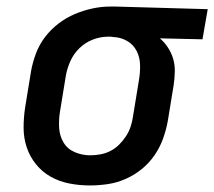

<svg xmlns="http://www.w3.org/2000/svg" viewBox="-20 -558 654 586"><path d="M254 8Q222 8 191.5 2Q161 -4 135 -18.5Q109 -33 90 -56.5Q71 -80 61.5 -108.5Q52 -137 52 -168.5Q52 -200 57 -232L75 -342Q80 -369 90 -395.5Q100 -422 117.5 -445Q135 -468 158.5 -486Q182 -504 208 -515Q234 -526 261.5 -532Q289 -538 316 -538Q320 -538 324.5 -538Q329 -538 333 -538L614 -530L598 -438L468 -441Q482 -429 492.5 -413Q503 -397 508.5 -378.5Q514 -360 513.5 -339Q513 -318 510 -298L492 -188Q487 -161 477.5 -134.5Q468 -108 451.5 -84Q435 -60 412 -41.5Q389 -23 362.5 -11.5Q336 0 308.5 4Q281 8 254 8ZM255 -84Q271 -84 287 -87Q303 -90 317.5 -97.5Q332 -105 344 -117Q356 -129 365 -143Q374 -157 379 -172.5Q384 -188 386 -203L404 -313Q408 -336 407.5 -359.5Q407 -383 397 -402.5Q387 -422 368 -433Q349 -444 326 -445L318 -446Q315 -446 313 -446Q311 -446 309 -446Q286 -446 263 -437Q240 -428 222.5 -411Q205 -394 195 -372Q185 -350 181 -327L163 -217Q159 -192 160.5 -167.5Q162 -143 174 -123Q186 -103 208.5 -93.5Q231 -84 255 -84Z"/></svg>

Font: Iosevka Curly SmBdEx
Style: Italic
Weight: 600
Width: 7
Italic angle: -9°
Monospace: yes
Designer: Belleve Invis
Foundry: Belleve Invis
Version: Version 11.1.0; ttfautohint (v1.8.3)